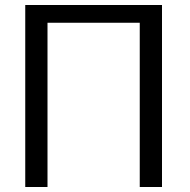

<svg xmlns="http://www.w3.org/2000/svg" viewBox="-20 -748 761 768"><path d="M81 0H170V-657H539V0H628V-728H81Z"/></svg>

Font: Cheyenne Sans
Style: Regular
Weight: 400
Designer: The Public Sans project authors (U.S. Web Design System), Libre Franklin designed by Pablo Impallari and Rodrigo Fuenzal
Foundry: The Cheyenne Sans Project Authors
Version: Version 2.007